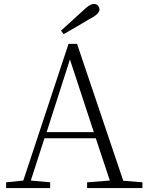

<svg xmlns="http://www.w3.org/2000/svg" viewBox="-20 -952 747 972"><path d="M289 -797Q346 -849 397 -895Q434 -932 455 -932Q479 -932 484 -905Q484 -881 432 -855Q369 -817 302 -779ZM334 -651 216 -283H455ZM421 0V-29L536 -38L465 -252H205L136 -38L234 -29V0H11V-29L98 -38L327 -730H370L604 -37L701 -29V0Z"/></svg>

Font: Minh Nguyen ExtraLight
Style: Regular
Weight: 250
Designer: Ryoko NISHIZUKA 西塚涼子 (kana & ideographs); Frank Grießhammer (Latin, Greek & Cyrillic); Wenlong ZHANG 张文龙 (bopomofo); San
Foundry: Adobe
Version: Version 1.100;July 7, 2023;FontCreator 14.0.0.2814 64-bit